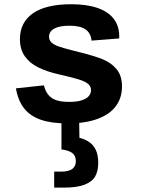

<svg xmlns="http://www.w3.org/2000/svg" viewBox="-20 -566 660 899"><path d="M538.1 -386 408.6 -375.8Q405.2 -411.2 380.5 -428.4Q355.8 -445.6 305.1 -445.6Q258.9 -445.6 234.3 -432.3Q209.7 -419 209.7 -394Q209.7 -377.3 221.5 -366.6Q233.2 -355.9 255.7 -348.1Q278.1 -340.3 324.6 -328.6Q342.5 -324.2 355.5 -320.8Q423.7 -303.9 462.8 -287.6Q502 -271.3 526.6 -241.2Q551.2 -211 551.2 -161Q551.2 -107.2 522 -68.3Q492.7 -29.5 435.5 -8.8Q378.3 11.9 296.4 11.9Q221.8 11.9 172.2 -4.9Q122.5 -21.7 93.7 -57.7Q64.8 -93.7 54.5 -152.3L185.4 -166.4Q193.1 -136.7 208.2 -119.8Q223.2 -103 246.1 -96Q268.9 -88.9 304.6 -88.9Q340 -88.9 362.8 -96.4Q385.6 -103.8 395.9 -116.2Q406.2 -128.7 406.2 -144.1Q406.2 -161.9 392.2 -173.3Q378.2 -184.7 351.8 -193.1Q325.4 -201.6 269.5 -214.6L256.8 -217.4Q198.2 -230.8 158.2 -250.8Q118.2 -270.8 95.8 -303.1Q73.3 -335.4 73.3 -382.9Q73.3 -461 134.2 -503.6Q195 -546.2 313.9 -546.2Q388 -546.2 439.1 -527.9Q490.2 -509.7 515.5 -473.8Q540.7 -437.8 538.1 -386ZM440 196.7Q440 234.4 425.9 259.6Q411.8 284.8 376.1 298.7Q340.5 312.5 278.2 312.5H233.7V237.6H265.7Q301.9 237.6 318.5 225.1Q335.1 212.6 335.1 188.4Q335.1 162.2 317.5 149.8Q299.8 137.3 267.8 133.8V-24H350.3L352.3 104L336.8 75.8Q371.6 82.4 394.2 96.8Q416.9 111.2 428.5 135.6Q440 160.1 440 196.7Z"/></svg>

Font: Monaspace Neon Var
Style: Regular
Weight: 400
Designer: Riley Cran and the Lettermatic Team
Version: Version 1.000 (Monaspace Neon Var)